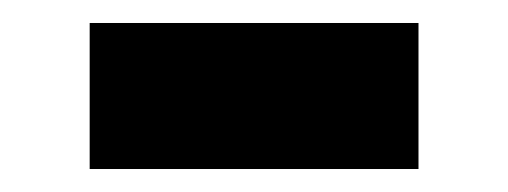

<svg xmlns="http://www.w3.org/2000/svg" viewBox="-20 -388 442 167"><path d="M344 -241V-368H58V-241Z"/></svg>

Font: Braiins Sans SemiBold
Style: Regular
Weight: 600
Designer: Mike Abbink, Paul van der Laan, Pieter van Rosmalen, Jiri Chlebus, Lubos Buracinsky
Foundry: Bold Monday, Sudetype
Version: Version 1.000;hotconv 1.0.109;makeotfexe 2.5.65596